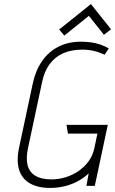

<svg xmlns="http://www.w3.org/2000/svg" viewBox="-20 -914 566 944"><path d="M526 -770 427 -894 271 -769 296 -739 417 -836 491 -743ZM494 -645 515 -676Q496 -687 474.5 -694.5Q453 -702 429 -705.5Q405 -709 379 -709Q316 -709 267.5 -684.5Q219 -660 187 -614Q155 -568 141 -503L74 -189Q60 -123 74 -79Q88 -35 127 -12.5Q166 10 227 10Q263 10 298 1.5Q333 -7 363.5 -23.5Q394 -40 416 -62L405 0H446L510 -300H307L314 -257H459L444 -186Q436 -149 415.5 -121Q395 -93 366 -73Q337 -53 302.5 -42.5Q268 -32 233 -32Q183 -32 153.5 -50Q124 -68 115.5 -102.5Q107 -137 118 -187L186 -506Q197 -562 223.5 -598Q250 -634 290 -652Q330 -670 385 -670Q402 -670 421 -667.5Q440 -665 458.5 -659Q477 -653 494 -645Z"/></svg>

Font: Advent Pro Light
Style: Italic
Weight: 300
Italic angle: -12°
Version: Version 3.000